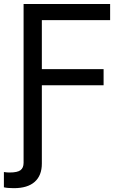

<svg xmlns="http://www.w3.org/2000/svg" viewBox="-32 -748 643 976"><path d="M-12.2 204.1V126.5Q-3.9 127.9 3.7 128.4Q11.2 128.9 16.6 128.9Q57.1 128.9 72.5 116.9Q87.9 105 87.9 79.6V-727.5H527.8V-645.5H180.7V-396.5H494.6V-314.5H180.7V83.5Q180.7 144 144.5 176.3Q108.4 208.5 38.6 208.5Q5.4 208.5 -12.2 204.1Z"/></svg>

Font: Inter
Style: Regular
Weight: 400
Designer: Rasmus Andersson
Foundry: rsms
Version: Version 4.001;git-9221beed3